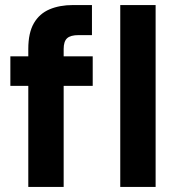

<svg xmlns="http://www.w3.org/2000/svg" viewBox="-20 -740 703 760"><path d="M92 0V-546Q92 -610 114 -648Q136 -686 176 -703Q216 -720 269 -720H344V-601H291Q259 -601 245.5 -588.5Q232 -576 232 -546V0ZM21 -400V-517H347V-400ZM456 0V-720H596V0Z"/></svg>

Font: DM Sans 11pt ExtraBold
Style: Regular
Weight: 800
Version: Version 4.004;gftools[0.9.30]